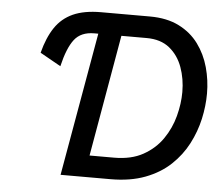

<svg xmlns="http://www.w3.org/2000/svg" viewBox="-51 -756 923 812"><g transform="rotate(5 411.0 -350.0)"><path d="M194 -457.5 106 -507Q122.5 -571.5 151.2 -614.5Q180 -657.5 227.2 -678.8Q274.5 -700 345.5 -700H447.5L431 -608.5H325Q268.5 -608.5 240.5 -572.2Q212.5 -536 194 -457.5ZM235 0 358 -700H553Q625.5 -700 676.8 -674.2Q728 -648.5 760 -605Q792 -561.5 807 -507.2Q822 -453 822 -396Q822 -343.5 809.8 -288.2Q797.5 -233 770.8 -181.5Q744 -130 700.5 -89Q657 -48 594 -24Q531 0 446.5 0ZM350 -92H454Q527 -92 577.2 -120Q627.5 -148 658.5 -193Q689.5 -238 703.5 -291Q717.5 -344 717.5 -393.5Q717.5 -449.5 699.8 -498.5Q682 -547.5 644.5 -577.8Q607 -608 547 -608H440Z"/></g></svg>

Font: Overpass Medium
Style: Italic
Weight: 500
Italic angle: -10°
Designer: Delve Withrington, Dave Bailey, Thomas Jockin
Foundry: Delve Fonts LLC
Version: Version 4.000